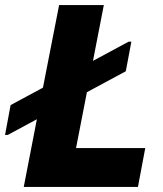

<svg xmlns="http://www.w3.org/2000/svg" viewBox="-22 -740 647 760"><path d="M72 0 124 -268 9 -206H-2L20 -324L148 -393L212 -720H389L346 -499L487 -575H498L476 -458L322 -375L279 -154H553L524 0Z"/></svg>

Font: Kufam
Style: Bold Italic
Weight: 700
Italic angle: -11°
Designer: Artur Schmal
Foundry: Original Type
Version: Version 1.301; ttfautohint (v1.8.3)